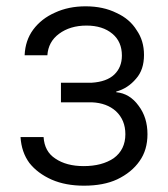

<svg xmlns="http://www.w3.org/2000/svg" viewBox="-20 -575 531 608"><path d="M155 -73Q190 -49 245 -49Q303 -49 340 -74Q377 -101 377 -150Q377 -195 347 -223Q318 -249 271 -251H173V-313H270Q318 -316 342 -339Q366 -362 366 -399Q366 -443 336 -468Q305 -494 254 -494Q202 -494 167 -468Q133 -443 130 -400H58Q60 -447 85 -481Q111 -516 154 -535Q197 -555 251 -555Q307 -555 349 -534Q391 -515 413 -479Q436 -446 436 -401Q436 -354 411 -326Q385 -295 348 -285V-283Q391 -279 419 -240Q447 -203 447 -150Q447 -100 422 -65Q397 -29 351 -7Q308 13 246 13Q188 13 144 -6Q99 -26 73 -59Q48 -93 45 -141H118Q121 -95 155 -73Z"/></svg>

Font: Sinter Normal
Style: Regular
Weight: 350
Foundry: Adobe & rsms
Version: Version 1.000